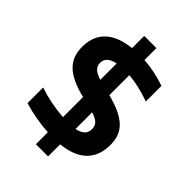

<svg xmlns="http://www.w3.org/2000/svg" viewBox="-252 -887 1103 1103"><g transform="rotate(45 300.0 -335.0)"><path d="M524 -515V-642C466 -662 410 -674 350 -678V-775H251V-676C116 -662 43 -595 43 -479C43 -379 96 -316 251 -278V-115C179 -120 108 -135 50 -155V-28C114 -8 183 4 251 8V105H350V7C489 -7 557 -78 557 -195C557 -298 500 -353 350 -393V-555C404 -551 459 -538 524 -515ZM181 -486C181 -518 201 -541 251 -551V-418C200 -434 181 -455 181 -486ZM350 -118V-253C400 -237 418 -218 418 -185C418 -152 401 -128 350 -118Z"/></g></svg>

Font: LT Wave Mono Bold
Style: Regular
Weight: 700
Designer: Daniel Lyons
Version: Version 2.5 (Glyphs App)